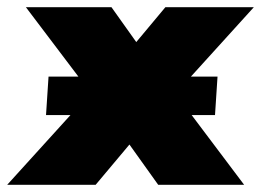

<svg xmlns="http://www.w3.org/2000/svg" viewBox="-89 -514 726 534"><path d="M444 -194 590 0H351L271 -112L177 0H-69L107 -194H39L46 -301H129L-17 -494H221L290 -397L371 -494H617L442 -301H516L509 -194Z"/></svg>

Font: Nunito Sans Heavy Heavy
Style: Italic
Weight: 400
Italic angle: -4.541°
Designer: Vernon Adams
Foundry: Vernon Adams
Version: Version 2.002